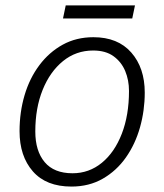

<svg xmlns="http://www.w3.org/2000/svg" viewBox="-20 -678 604 707"><path d="M243 9Q150 9 101 -47Q52 -103 52 -195Q52 -265 70.5 -327.5Q89 -390 125 -438Q161 -486 211 -513.5Q261 -541 324 -541Q414 -541 463.5 -484.5Q513 -428 513 -337Q513 -271 495.5 -209Q478 -147 443.5 -98Q409 -49 358.5 -20Q308 9 243 9ZM247 -40Q308 -40 355 -78.5Q402 -117 428.5 -185.5Q455 -254 455 -343Q455 -383 441 -416.5Q427 -450 398 -471Q369 -492 323 -492Q260 -492 212 -453Q164 -414 137 -347Q110 -280 110 -194Q110 -122 144.5 -81Q179 -40 247 -40ZM212 -610 222 -658H477L467 -610Z"/></svg>

Font: Noto Sans Light
Style: Italic
Weight: 300
Italic angle: -12°
Designer: Monotype Design Team
Foundry: Monotype Imaging Inc.
Version: Version 2.013; ttfautohint (v1.8.4.7-5d5b)